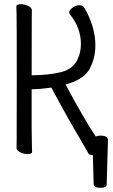

<svg xmlns="http://www.w3.org/2000/svg" viewBox="-20 -725 540 916"><path d="M427 155 423 15H422Q407 15 402.5 8Q398 1 395 -5Q383 -27 371 -47Q307 -154 225 -307Q176 -300 131 -299V-106Q131 -75 132 -46Q133 -17 133 0Q133 10 110 10Q94 10 76.5 1.5Q59 -7 59 -18Q59 -30 59.5 -56Q60 -82 60 -348Q60 -631 59 -659L58 -695Q58 -705 81 -705Q97 -705 114.5 -696.5Q132 -688 132 -677Q132 -665 131.5 -639.5Q131 -614 131 -366Q210 -366 269.5 -380.5Q329 -395 350 -442Q366 -475 366 -515Q366 -592 314 -656Q310 -662 310 -666Q310 -677 326 -688.5Q342 -700 359 -700Q375 -700 382 -689Q435 -597 435 -509Q435 -446 407 -395.5Q379 -345 293 -322Q330 -251 383 -160Q412 -110 437 -74Q447 -78 458 -78Q495 -78 495 -57V-56L489 155Q489 171 459 171Q429 171 427 155Z"/></svg>

Font: LXGW WenKai Mono Lite
Style: Regular
Weight: 400
Monospace: yes
Designer: LXGW / Fontworks Inc.
Foundry: LXGW / Fontworks Inc.
Version: Version 1.520; June 14, 2025